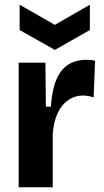

<svg xmlns="http://www.w3.org/2000/svg" viewBox="-20 -792 438 812"><path d="M59 0V-276V-527H172L174 -341H195Q200 -412 218.5 -455.5Q237 -499 269 -519Q301 -539 345 -539Q354 -539 362.5 -538.5Q371 -538 382 -535L376 -380Q365 -384 352.5 -386Q340 -388 330 -388Q297 -388 269.5 -369.5Q242 -351 224.5 -315Q207 -279 203 -226V0ZM63 -772 212 -687 360 -772V-665L212 -581L63 -665Z"/></svg>

Font: Bricolage Grotesque SemiCondensed
Style: Bold
Weight: 700
Width: 4
Designer: Mathieu Triay
Foundry: Atelier Triay
Version: Version 1.001;gftools[0.9.33.dev8+g029e19f]